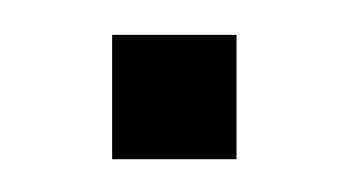

<svg xmlns="http://www.w3.org/2000/svg" viewBox="-20 -472 205 113"><path d="M46 -378.3V-451.5H119.2V-378.3Z"/></svg>

Font: Big Shoulders Stencil Text SC Thin
Style: Regular
Weight: 100
Designer: Patric King
Foundry: XO Type Co
Version: Version 2.001